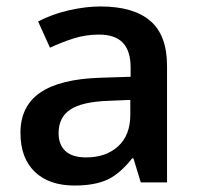

<svg xmlns="http://www.w3.org/2000/svg" viewBox="-20 -570 620 600"><path d="M419.9 0 397 -75.2H393.1Q354 -25.9 314.5 -8.1Q274.9 9.8 212.9 9.8Q133.3 9.8 88.6 -33.2Q43.9 -76.2 43.9 -154.8Q43.9 -238.3 106 -280.8Q168 -323.2 294.9 -327.1L388.2 -330.1V-358.9Q388.2 -410.6 364 -436.3Q339.8 -461.9 289.1 -461.9Q247.6 -461.9 209.5 -449.7Q171.4 -437.5 136.2 -420.9L99.1 -502.9Q143.1 -525.9 195.3 -537.8Q247.6 -549.8 293.9 -549.8Q397 -549.8 449.5 -504.9Q502 -460 502 -363.8V0ZM249 -78.1Q311.5 -78.1 349.4 -113Q387.2 -147.9 387.2 -210.9V-257.8L317.9 -254.9Q236.8 -252 200 -227.8Q163.1 -203.6 163.1 -153.8Q163.1 -117.7 184.6 -97.9Q206.1 -78.1 249 -78.1Z"/></svg>

Font: f1_58959          
Style: Regular
Weight: 600
Foundry: Ascender Corporation
Version: Version 1.10